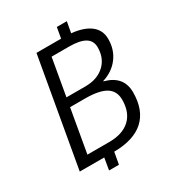

<svg xmlns="http://www.w3.org/2000/svg" viewBox="-200 -886 985 1080"><g transform="rotate(-30 293.0 -346.0)"><path d="M525 -237Q525 -121 459.5 -61Q394 -1 266 0L252 77H188L201 0H42L165 -700H325L337 -769H402L389 -698Q469 -690 511.5 -656.5Q554 -623 554 -566Q554 -497 516 -446.5Q478 -396 411 -375V-373Q525 -343 525 -237ZM186 -399H309Q386 -399 432.5 -441.5Q479 -484 479 -555Q479 -598 445 -618.5Q411 -639 341 -639H228ZM451 -231Q451 -288 408 -314.5Q365 -341 273 -341H176L127 -61H268Q356 -61 403.5 -105Q451 -149 451 -231Z"/></g></svg>

Font: Sarabun Light
Style: Italic
Weight: 300
Italic angle: -10°
Designer: Suppakit Chalermlarp | Katatrad Co.,Ltd.
Foundry: Cadson Demak Co.,Ltd.
Version: Version 1.000; ttfautohint (v1.6)